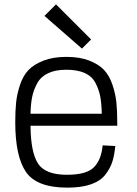

<svg xmlns="http://www.w3.org/2000/svg" viewBox="-20 -847 628 881"><path d="M289 14Q353 14 396.5 -1Q440 -16 462.5 -44.5Q485 -73 495 -103.5Q505 -134 509 -177L451 -180Q445 -114 411 -79.5Q377 -45 287 -45Q188 -45 154.5 -96.5Q121 -148 120 -270H518V-286Q518 -339 514 -377.5Q510 -416 496 -458Q482 -500 457.5 -526Q433 -552 389.5 -569Q346 -586 285 -586Q224 -586 180 -569Q136 -552 111 -526Q86 -500 72 -458Q58 -416 54 -377.5Q50 -339 50 -286Q50 -129 99.5 -57.5Q149 14 289 14ZM284 -527Q335 -527 368.5 -512Q402 -497 418 -466.5Q434 -436 440 -404Q446 -372 447 -325H120Q121 -370 127.5 -402Q134 -434 150.5 -464.5Q167 -495 200.5 -511Q234 -527 284 -527ZM356 -624 184 -774 237 -827 398 -666Z"/></svg>

Font: Glegoo
Style: Regular
Weight: 400
Version: Version 2.0.1; ttfautohint (v0.9) -r 48 -G 60